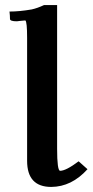

<svg xmlns="http://www.w3.org/2000/svg" viewBox="-20 -718 364 750"><path d="M85.9 -569.8Q85.9 -632.8 79.1 -638.2Q75.2 -638.2 67.6 -637.2Q60.1 -636.2 57.1 -636.2L45.9 -634.8Q19 -634.8 19 -644Q19 -657.2 17.1 -672.9Q56.2 -672.9 104 -681.2Q126 -686 151.9 -698.2H203.1V-137.2Q203.1 -51.3 214.8 -50.8Q237.8 -50.8 287.1 -87.9L321.8 -57.1Q259.8 11.7 180.2 12.2Q85.9 12.2 85.9 -89.8Z"/></svg>

Font: Linux Libertine
Style: Semibold
Weight: 600
Designer: Philipp H. Poll
Foundry: Philipp H. Poll
Version: Version 5.1.2 ; ttfautohint (v0.9)